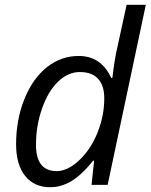

<svg xmlns="http://www.w3.org/2000/svg" viewBox="-20 -780 635 810"><path d="M312 -543.9Q406.7 -543.9 449.2 -451.2H454.1Q462.4 -526.9 476.1 -585L514.2 -759.8H595.2L434.1 0H366.2L377 -102.1H373Q323.7 -41 280.8 -15.6Q237.8 9.8 191.9 9.8Q124 9.8 85.9 -38.1Q47.9 -85.9 47.9 -170.9Q47.9 -275.4 83 -362.3Q118.2 -449.2 178 -496.6Q237.8 -543.9 312 -543.9ZM219.2 -58.1Q265.1 -58.1 314 -103.8Q362.8 -149.4 391.4 -220.5Q419.9 -291.5 419.9 -365.2Q419.9 -419.4 393.6 -447.8Q367.2 -476.1 316.9 -476.1Q267.6 -476.1 225.3 -435.8Q183.1 -395.5 157.5 -322.5Q131.8 -249.5 131.8 -168.9Q131.8 -58.1 219.2 -58.1Z"/></svg>

Font: CAA NEO Sans
Style: Italic
Weight: 400
Italic angle: -12°
Version: Version 1.10